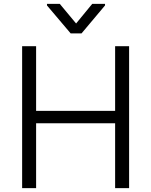

<svg xmlns="http://www.w3.org/2000/svg" viewBox="-20 -967 779 989"><path d="M166 -729V-396H573V-729H645V2H573V-332H166V2H94V-729ZM455 -947H521V-939L400 -795H344L222 -939V-947H288L372 -846Z"/></svg>

Font: Sinter Normal
Style: Regular
Weight: 350
Foundry: Adobe & rsms
Version: Version 1.000